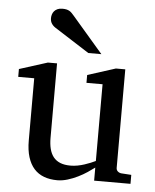

<svg xmlns="http://www.w3.org/2000/svg" viewBox="-53 -778 675 835"><g transform="rotate(5 284.5 -360.5)"><path d="M388.2 0V-57.1Q375.5 -47.4 357.2 -35.2Q338.9 -22.9 317.6 -12.5Q296.4 -2 273.2 5.1Q250 12.2 228 12.2Q195.8 12.2 170.2 2.7Q144.5 -6.8 126.7 -26.6Q108.9 -46.4 99.4 -76.9Q89.8 -107.4 89.8 -149.9V-420.9H20V-455.1L143.1 -494.1H183.1V-168.9Q183.1 -142.6 188.2 -121.6Q193.4 -100.6 204.8 -85.9Q216.3 -71.3 234.9 -63.7Q253.4 -56.2 279.8 -56.2Q294.9 -56.2 310.5 -59.1Q326.2 -62 340.3 -66.7Q354.5 -71.3 366.9 -76.4Q379.4 -81.5 388.2 -85.9V-420.9H317.9V-455.1L439.9 -494.1H481V-64Q481 -54.7 487.5 -48.8Q494.1 -43 502.9 -42L546.9 -39.1V0ZM314.5 -550.8 162.6 -647.9Q151.9 -654.8 145.8 -664.6Q139.6 -674.3 139.6 -688Q139.6 -695.8 142.1 -703.9Q144.5 -711.9 149.9 -718.3Q155.3 -724.6 164.1 -728.8Q172.9 -732.9 185.5 -732.9Q196.3 -732.9 203.6 -731.2Q210.9 -729.5 216.8 -726.1Q222.7 -722.7 227.5 -717.5Q232.4 -712.4 237.8 -706.1L371.6 -550.8Z"/></g></svg>

Font: Charis SIL Phon
Style: Regular
Weight: 400
Foundry: SIL International
Version: Version 5.000